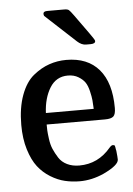

<svg xmlns="http://www.w3.org/2000/svg" viewBox="-51 -731 541 781"><g transform="rotate(-5 219.0 -341.0)"><path d="M25.9 -238.8Q25.9 -308.6 44.9 -360.4Q64 -412.1 95.9 -438Q127.9 -463.9 161.4 -475.3Q194.8 -486.8 231 -486.8Q317.9 -486.8 364.5 -432.4Q411.1 -377.9 411.1 -274.9Q411.1 -249 401.6 -240.5Q392.1 -231.9 367.2 -231.9H128.9Q128.9 -218.8 129.4 -207.8Q129.9 -196.8 133.1 -172.9Q136.2 -148.9 144 -130.9Q151.9 -112.8 163.8 -94Q175.8 -75.2 197.5 -64.7Q219.2 -54.2 247.1 -54.2Q324.2 -54.2 376 -116.2Q383.8 -125 389.2 -125Q396 -125 397.5 -122.1Q398.9 -119.1 400.9 -105Q401.9 -102.1 401.9 -101.1Q404.8 -74.2 404.8 -64.9Q404.8 -42 341.8 -12.2Q293 9.8 243.2 9.8Q212.4 9.8 183.1 2.9Q153.8 -3.9 124.5 -22Q95.2 -40 74.2 -67.1Q53.2 -94.2 39.6 -138.4Q25.9 -182.6 25.9 -238.8ZM129.9 -278.8H325.2Q324.2 -300.8 323 -314.5Q321.8 -328.1 316.4 -351.1Q311 -374 302 -387.5Q293 -400.9 274.9 -411.9Q256.8 -422.9 231.9 -422.9Q184.1 -422.9 158.4 -381.3Q132.8 -339.8 129.9 -278.8ZM155.3 -681.2Q155.3 -692.4 172.9 -691.9H241.2Q254.4 -691.9 259.8 -687.5Q265.1 -683.1 278.8 -664.1Q352.1 -563 354 -557.1Q355 -555.2 355 -553.2Q355 -542 335 -542H316.9Q298.8 -542 281.2 -558.1Q161.1 -668.9 157.2 -672.9Q155.3 -677.2 155.3 -681.2Z"/></g></svg>

Font: CMU Sans Serif Demi Condensed
Style: DemiCondensed
Weight: 600
Width: 3
Version: Version 0.7.0